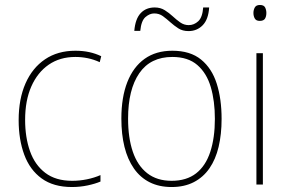

<svg xmlns="http://www.w3.org/2000/svg" viewBox="-20 -742 1162 772"><path d="M269 10Q195 10 147.5 -24.5Q100 -59 77.5 -120Q55 -181 55 -259Q55 -344 82.5 -406.5Q110 -469 161 -503.5Q212 -538 283 -538Q313 -538 338.5 -532.5Q364 -527 387 -516L381 -492Q357 -503 332.5 -508Q308 -513 283 -513Q221 -513 176 -482Q131 -451 106 -394.5Q81 -338 81 -260Q81 -190 100.5 -134.5Q120 -79 162 -47Q204 -15 270 -15Q300 -15 329.5 -21Q359 -27 384 -38V-12Q363 -3 332.5 3.5Q302 10 269 10Z M871 -264Q871 -202 859 -151.5Q847 -101 822 -65Q797 -29 759 -9.5Q721 10 670 10Q620 10 582 -9Q544 -28 518.5 -64.5Q493 -101 480.5 -151.5Q468 -202 468 -265Q468 -351 492 -412Q516 -473 561.5 -505.5Q607 -538 673 -538Q745 -538 788.5 -502.5Q832 -467 851.5 -405.5Q871 -344 871 -264ZM495 -265Q495 -188 514 -132Q533 -76 572 -45.5Q611 -15 670 -15Q730 -15 768.5 -45Q807 -75 825.5 -131.5Q844 -188 844 -264Q844 -336 827.5 -392Q811 -448 773.5 -480.5Q736 -513 673 -513Q585 -513 540 -447.5Q495 -382 495 -265ZM520 -618Q522 -642 528.5 -660Q535 -678 546 -689.5Q557 -701 571 -706.5Q585 -712 602 -712Q625 -712 642.5 -701Q660 -690 674.5 -676.5Q689 -663 704.5 -652Q720 -641 739 -641Q760 -641 777 -656.5Q794 -672 797 -712H821Q818 -664 795 -640.5Q772 -617 738 -617Q714 -617 697 -628Q680 -639 665 -652.5Q650 -666 635 -677Q620 -688 600 -688Q582 -688 565 -673.5Q548 -659 544 -618Z M1037 -528V0H1011V-528ZM1025 -722Q1041 -722 1046 -712Q1051 -702 1051 -690Q1051 -676 1045.5 -667Q1040 -658 1024 -658Q1010 -658 1004.5 -667.5Q999 -677 999 -690Q999 -702 1004.5 -712Q1010 -722 1025 -722Z"/></svg>

Font: Noto Sans Khmer SemiCondensed Thin
Style: Regular
Weight: 250
Width: 4
Designer: Danh Hong and the Monotype Design Team
Foundry: Monotype Imaging Inc.
Version: Version 2.004